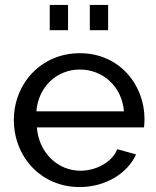

<svg xmlns="http://www.w3.org/2000/svg" viewBox="-20 -746 631 776"><path d="M255 -624V-726H181V-624ZM417 -624V-726H343V-624ZM302 10C407 10 496 -46 530 -122L454 -143C433 -90 368 -56 305 -56C214 -56 137 -128 129 -231H562C563 -238 564 -250 564 -265C564 -405 461 -531 303 -531C146 -531 36 -408 36 -261C36 -113 145 10 302 10ZM127 -296C135 -395 209 -465 303 -465C396 -465 473 -396 481 -296Z"/></svg>

Font: Raleway Med
Style: Regular
Weight: 500
Designer: Matt McInerney, Pablo Impallari, Rodrigo Fuenzalida
Foundry: Matt McInerney, Pablo Impallari, Rodrigo Fuenzalida
Version: Version 3.00 July 28, 2015